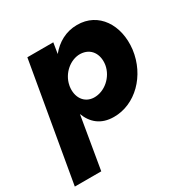

<svg xmlns="http://www.w3.org/2000/svg" viewBox="-172 -609 931 962"><g transform="rotate(-30 293.0 -128.0)"><path d="M141 220 192 -82C214 -24 258 16 333 16C456 17 564 -89 582 -230C598 -365 526 -477 402 -476C337 -476 284 -445 246 -398L256 -460H106L-12 220ZM425 -231C414 -167 356 -116 294 -118C239 -120 208 -168 217 -228L218 -233C230 -296 287 -343 343 -342C404 -340 434 -291 425 -231Z"/></g></svg>

Font: Jost*
Style: Bold Italic
Weight: 700
Italic angle: -10°
Version: Version 3.7